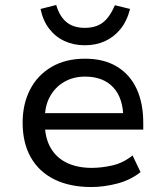

<svg xmlns="http://www.w3.org/2000/svg" viewBox="-20 -743 667 772"><path d="M347 9Q261 9 199 -21.5Q137 -52 104 -110Q71 -168 71 -250Q71 -324 100.5 -382Q130 -440 186.5 -473.5Q243 -507 322 -507Q398 -507 450.5 -475Q503 -443 529.5 -385.5Q556 -328 556 -249V-222H140V-288H496L476 -265Q476 -348 435.5 -391.5Q395 -435 322 -435Q276 -435 239.5 -414.5Q203 -394 181.5 -356Q160 -318 160 -263V-251Q160 -190 183 -149.5Q206 -109 248.5 -88.5Q291 -68 349 -68Q389 -68 432.5 -78Q476 -88 513 -118L545 -51Q505 -19 451.5 -5Q398 9 347 9ZM321 -561Q277 -561 240.5 -577.5Q204 -594 178.5 -626.5Q153 -659 143 -707L206 -723Q220 -676 248 -653.5Q276 -631 321 -631Q365 -631 393 -652Q421 -673 442 -722L503 -707Q490 -657 463.5 -625Q437 -593 401 -577Q365 -561 321 -561Z"/></svg>

Font: Nunito Sans 6pt
Style: Regular
Weight: 400
Version: Version 3.101;gftools[0.9.27]